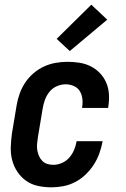

<svg xmlns="http://www.w3.org/2000/svg" viewBox="-20 -792 540 820"><path d="M200 8Q170 8 142 2Q114 -4 92 -19.5Q70 -35 54.5 -58Q39 -81 32 -108Q25 -135 26 -164Q27 -193 31 -222L51 -342Q55 -367 64 -392Q73 -417 87.5 -439Q102 -461 123 -479Q144 -497 168 -508Q192 -519 217.5 -523.5Q243 -528 268 -528Q294 -528 319.5 -524Q345 -520 367 -509Q389 -498 406 -480.5Q423 -463 433 -440.5Q443 -418 445 -392.5Q447 -367 443 -340L442 -331H331V-336Q334 -354 331.5 -372Q329 -390 320 -404Q311 -418 294.5 -425Q278 -432 260 -432Q241 -432 222 -423.5Q203 -415 190.5 -399Q178 -383 171.5 -364.5Q165 -346 162 -327L142 -207Q140 -193 138.5 -179Q137 -165 139 -152Q141 -139 146 -127Q151 -115 160 -105.5Q169 -96 181.5 -92Q194 -88 208 -88Q226 -88 244.5 -96Q263 -104 276 -119Q289 -134 296.5 -152Q304 -170 307 -188V-189H418V-187Q413 -161 404 -136Q395 -111 380 -88Q365 -65 345 -46Q325 -27 301 -14.5Q277 -2 251 3Q225 8 200 8ZM278 -574 222 -626 370 -772 438 -708Z"/></svg>

Font: Iosevka Term Curly Oblique
Style: Bold
Weight: 700
Italic angle: -9°
Designer: Belleve Invis
Foundry: Belleve Invis
Version: Version 32.3.0